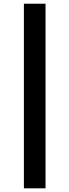

<svg xmlns="http://www.w3.org/2000/svg" viewBox="-20 -900 372 1040"><path d="M109.4 120.1V-879.9H226.6V120.1Z"/></svg>

Font: GenEi M Gothic v2 Heavy
Style: Regular
Weight: 800
Version: Version 2.0